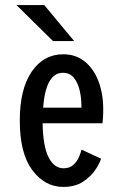

<svg xmlns="http://www.w3.org/2000/svg" viewBox="-20 -726 490 757"><path d="M229.5 11Q157 11 107.5 -55Q58 -121 58 -250.5Q58 -375 105 -443.5Q152 -512 229.5 -512Q279 -512 314.2 -483.5Q349.5 -455 368.2 -405.8Q387 -356.5 387 -293.5Q387 -274 386 -261Q385 -248 384 -240H148Q149.5 -149.5 171.5 -106Q193.5 -62.5 230.5 -62.5Q255 -62.5 269.8 -76.5Q284.5 -90.5 291.8 -108Q299 -125.5 301.5 -136L378.5 -100.5Q373.5 -83 356 -56.5Q338.5 -30 307.2 -9.5Q276 11 229.5 11ZM228 -439Q160.5 -439 150 -301.5H301V-308.5Q301 -340 294 -370Q287 -400 271 -419.5Q255 -439 228 -439ZM189 -564 45 -706H154.5L272.5 -564Z"/></svg>

Font: Trispace Condensed
Style: Regular
Weight: 400
Width: 3
Designer: Tyler Finck
Foundry: Etcetera Type Company
Version: Version 1.210; ttfautohint (v1.8.3)